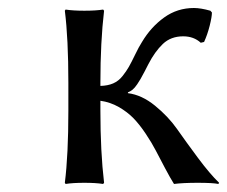

<svg xmlns="http://www.w3.org/2000/svg" viewBox="-20 -457 568 480"><path d="M150.9 -180.2V-250Q150.9 -360.4 142.1 -430.2L144 -433.1Q162.6 -430.2 190.9 -430.2Q219.7 -430.2 237.8 -433.1L240.2 -430.2Q231 -352.5 231 -250V-242.2Q249.5 -242.7 262.9 -248.5Q276.4 -254.4 286.1 -266.6Q295.9 -278.8 302.2 -290Q308.6 -301.3 317.9 -320.6Q327.1 -339.8 335 -352.1Q357.4 -389.6 390.4 -413.3Q423.3 -437 464.8 -437Q481.9 -437 505.9 -430.2L509.8 -425.8Q509.8 -415 504.2 -392.6Q498.5 -370.1 490.2 -352.1L481.9 -350.1Q464.4 -366.2 438 -366.2Q407.2 -366.2 387.2 -347.2Q367.2 -328.1 351.1 -296.9Q349.6 -293.5 341.8 -278.8Q334 -264.2 331.5 -259.8Q329.1 -255.4 323 -246.3Q316.9 -237.3 311.5 -232.9Q306.2 -228.5 299.8 -226.1V-224.1Q334.5 -219.7 367.4 -192.9Q400.4 -166 422.4 -134.8Q444.3 -103.5 474.6 -62.7Q504.9 -22 527.8 0L525.9 2.9Q512.7 0 474.1 0Q437.5 0 415 2.9Q405.8 -11.7 392.6 -36.6Q379.4 -61.5 369.4 -80.8Q359.4 -100.1 344.2 -122.8Q329.1 -145.5 313.7 -161.4Q298.3 -177.2 276.9 -189.5Q255.4 -201.7 231 -205.1V-180.2Q231 -77.6 240.2 0L237.8 2.9Q219.7 0 190.9 0Q162.1 0 144 2.9L142.1 0Q150.9 -69.8 150.9 -180.2Z"/></svg>

Font: Linear Smooth
Style: Regular
Weight: 400
Designer: Philipp H. Poll, Flanker
Foundry: Philipp H. Poll, reworked by Flanker
Version: Version 1.061 | FøM Fix